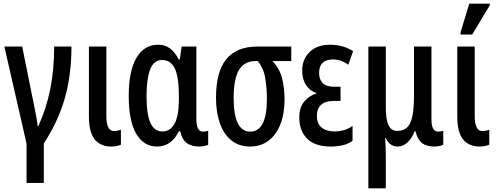

<svg xmlns="http://www.w3.org/2000/svg" viewBox="-20 -796 2726 1056"><path d="M126 210V-6L4 -540H102L168 -213Q175 -179 180 -151.5Q185 -124 187 -103H191Q234 -196 256 -304Q278 -412 278 -540H373Q373 -384 336.5 -256Q300 -128 221 -7V210Z M590 10Q531 9 500 -30.5Q469 -70 469 -155V-540H565V-156Q565 -75 608 -75Q625 -75 645 -83V0Q621 10 590 10Z M844 10Q770 10 729 -60.5Q688 -131 688 -268Q688 -406 730.5 -478Q773 -550 850 -550Q887 -550 914.5 -530Q942 -510 963 -469H969L979 -540H1060V-140Q1060 -72 1096 -72Q1111 -72 1125 -77V0Q1119 4 1104 7Q1089 10 1078 10Q1033 10 1007 -9.5Q981 -29 971 -74H964Q922 10 844 10ZM873 -73Q917 -73 940.5 -116.5Q964 -160 964 -252V-268Q964 -370 942 -418Q920 -466 871 -466Q826 -466 806 -414.5Q786 -363 786 -267Q786 -166 807.5 -119.5Q829 -73 873 -73Z M1355 10Q1295 10 1253 -23.5Q1211 -57 1189.5 -117.5Q1168 -178 1168 -258Q1168 -402 1225 -471Q1282 -540 1396 -540H1582V-460H1479Q1518 -419 1531.5 -365Q1545 -311 1545 -248Q1545 -170 1522 -112Q1499 -54 1456.5 -22Q1414 10 1355 10ZM1356 -72Q1448 -72 1448 -253Q1448 -308 1439 -365Q1430 -422 1397 -460H1385Q1323 -460 1294 -410.5Q1265 -361 1265 -258Q1265 -72 1356 -72Z M1801 10Q1711 10 1668.5 -34Q1626 -78 1626 -149Q1626 -207 1655 -239.5Q1684 -272 1719 -281V-285Q1684 -296 1663 -328.5Q1642 -361 1642 -407Q1642 -470 1683 -510Q1724 -550 1795 -550Q1829 -550 1859.5 -542Q1890 -534 1922 -515L1896 -440Q1855 -469 1812 -469Q1735 -469 1735 -394Q1735 -360 1754.5 -339.5Q1774 -319 1817 -319H1853V-241H1817Q1723 -241 1723 -158Q1723 -115 1749.5 -94Q1776 -73 1820 -73Q1842 -73 1867 -79Q1892 -85 1919 -103V-22Q1896 -4 1864 3Q1832 10 1801 10Z M2006 240V-540H2102V-203Q2102 -140 2116.5 -108Q2131 -76 2165 -76Q2217 -76 2237 -121.5Q2257 -167 2257 -265V-540H2353V-140Q2353 -72 2389 -72Q2404 -72 2418 -77V0Q2412 4 2397 7Q2382 10 2371 10Q2326 10 2301 -9.5Q2276 -29 2265 -74H2260Q2246 -35 2221 -12.5Q2196 10 2168 10Q2122 10 2101 -38H2098Q2100 -11 2101 14.5Q2102 40 2102 63V240Z M2616 10Q2557 9 2526 -30.5Q2495 -70 2495 -155V-540H2591V-156Q2591 -75 2634 -75Q2651 -75 2671 -83V0Q2647 10 2616 10ZM2513 -606V-618L2561 -776H2674V-767L2577 -606Z"/></svg>

Font: Noto Sans ExtraCondensed Medium
Style: Regular
Weight: 500
Width: 2
Designer: Monotype Design Team
Foundry: Monotype Imaging Inc.
Version: Version 2.013; ttfautohint (v1.8.4.7-5d5b)